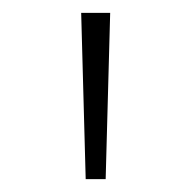

<svg xmlns="http://www.w3.org/2000/svg" viewBox="-20 -749 296 298"><path d="M113 -471 106 -729H151L144 -471Z"/></svg>

Font: Noto Sans Gurmukhi SemiCondensed ExtraLight
Style: Regular
Weight: 200
Width: 4
Designer: Jelle Bosma - Monotype Design Team
Foundry: Monotype Imaging Inc.
Version: Version 2.004; ttfautohint (v1.8.4.7-5d5b)